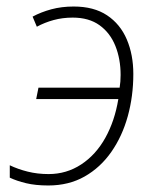

<svg xmlns="http://www.w3.org/2000/svg" viewBox="-20 -559 471 589"><path d="M128 10Q89 10 60 3Q31 -4 10 -14V-52Q35 -40 65 -32.5Q95 -25 129 -25Q184 -25 229 -54.5Q274 -84 303 -136Q332 -188 343 -255H91L98 -290H347Q350 -308 350 -329Q350 -378 334 -418Q318 -458 285.5 -481.5Q253 -505 203 -505Q172 -505 144.5 -497.5Q117 -490 93 -477L80 -508Q106 -522 137.5 -530.5Q169 -539 206 -539Q268 -539 308.5 -512Q349 -485 369 -438Q389 -391 389 -332Q389 -264 372 -202.5Q355 -141 321.5 -93Q288 -45 239.5 -17.5Q191 10 128 10Z"/></svg>

Font: Noto Sans Disp ExtLt
Style: Italic
Weight: 200
Italic angle: -12°
Designer: Monotype Design Team
Foundry: Monotype Imaging Inc.
Version: Version 2.000;GOOG;noto-source:20170915:90ef993387c0